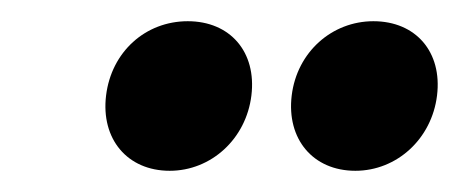

<svg xmlns="http://www.w3.org/2000/svg" viewBox="-20 -745 433 181"><path d="M140 -584C179 -584 212 -614 217 -655C222 -696 197 -725 157 -725C117 -725 85 -696 80 -655C75 -614 100 -584 140 -584ZM315 -584C354 -584 387 -614 392 -655C397 -696 372 -725 332 -725C293 -725 260 -696 255 -655C250 -614 275 -584 315 -584Z"/></svg>

Font: Barlow Semi Condensed SemiBold
Style: Italic
Weight: 600
Width: 4
Italic angle: -7°
Designer: Jeremy Tribby
Foundry: Tribby Type
Version: Version 1.422;hotconv 1.0.109;makeotfexe 2.5.65596